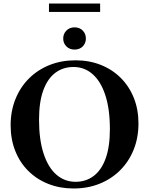

<svg xmlns="http://www.w3.org/2000/svg" viewBox="-20 -1060 848 1092"><path d="M409.5 -717Q487.5 -717 553 -691Q618.5 -665 666.5 -617.2Q714.5 -569.5 741 -503.5Q767.5 -437.5 767.5 -358Q767.5 -276.5 740.2 -208.8Q713 -141 663.2 -91.5Q613.5 -42 546.2 -15Q479 12 398.5 12Q320.5 12 254.8 -14Q189 -40 141 -87.8Q93 -135.5 66.8 -201.5Q40.5 -267.5 40.5 -347.5Q40.5 -428.5 67.8 -496.2Q95 -564 144.5 -613.5Q194 -663 261.5 -690Q329 -717 409.5 -717ZM410 -26Q468.5 -26 512.5 -59Q556.5 -92 580.8 -158.5Q605 -225 605 -325.5Q605 -439.5 579.2 -518.2Q553.5 -597 507 -638Q460.5 -679 398 -679Q339 -679 295 -646.2Q251 -613.5 226.5 -547Q202 -480.5 202 -379.5Q202 -266 227.8 -187Q253.5 -108 300.2 -67Q347 -26 410 -26ZM404 -778Q375.5 -778 357.5 -796.2Q339.5 -814.5 339.5 -841Q339.5 -867.5 357.5 -886Q375.5 -904.5 404 -904.5Q433 -904.5 450.8 -886Q468.5 -867.5 468.5 -841Q468.5 -814.5 450.8 -796.2Q433 -778 404 -778ZM258.5 -992V-1040H549.5V-992Z"/></svg>

Font: Newsreader 60pt SemiBold
Style: Regular
Weight: 600
Designer: Hugues Gentile
Foundry: Production Type
Version: Version 1.003